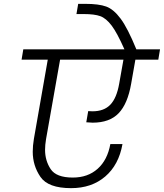

<svg xmlns="http://www.w3.org/2000/svg" viewBox="-20 -996 851 997"><path d="M438 -419Q446 -418 460 -418Q520 -418 553 -452.5Q586 -487 599 -562L621 -686H292L219 -273Q214 -243 214 -218Q214 -162 243 -118Q272 -74 358 -74Q436 -74 487 -119.5Q538 -165 553 -248H616Q597 -140 526.5 -79.5Q456 -19 349 -19Q230 -19 190 -77.5Q150 -136 150 -208Q150 -239 156 -275L228 -686H92L101 -740H626Q588 -826 559.5 -863.5Q531 -901 501 -912Q471 -923 415 -923H377L386 -976H423Q493 -976 531.5 -962Q570 -948 606.5 -899Q643 -850 688 -740H811L802 -686H683L661 -561Q643 -457 596 -408Q549 -359 461 -359Q451 -359 428 -361Z"/></svg>

Font: Fz Poppins Light
Style: Italic
Weight: 300
Italic angle: -10°
Designer: Ninad Kale (Devanagari), Jonny Pinhorn (Latin)
Foundry: Indian Type Foundry
Version: Vit hóa bi Vntype.Com & FontZin.Com